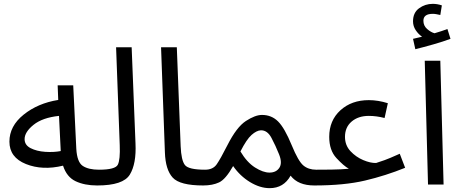

<svg xmlns="http://www.w3.org/2000/svg" viewBox="-20 -960 2393 999"><path d="M535 -38Q535 -77 495 -77Q441 -77 411 -96.5Q381 -116 377 -186L361 -516H280L283 -440Q177 -423 103 -363.5Q29 -304 29 -223Q29 -141 115 -106.5Q201 -72 308 -98Q327 -39 373.5 -17Q420 5 485 5Q507 5 521 -8.5Q535 -22 535 -38ZM108 -236Q108 -273 154.5 -310.5Q201 -348 287 -357L296 -174Q259 -167 215 -170Q171 -173 139.5 -189Q108 -205 108 -236Z M486 5Q621 5 655.5 -51.5Q690 -108 685 -214L665 -714H584L603 -205Q606 -129 593 -103Q580 -77 495 -77Z M1037 5Q1059 5 1073 -8.5Q1087 -22 1087 -38Q1087 -77 1047 -77Q961 -77 942 -101.5Q923 -126 920 -199L900 -714H818L838 -167Q841 -77 878.5 -36Q916 5 1037 5Z M1615 5Q1637 5 1651 -8.5Q1665 -22 1665 -38Q1665 -77 1625 -77Q1585 -77 1558.5 -99Q1532 -121 1498 -204Q1461 -294 1427 -328Q1393 -362 1343 -362Q1308 -362 1259.5 -330.5Q1211 -299 1163 -204Q1127 -133 1107.5 -105Q1088 -77 1047 -77L1037 5Q1086 5 1120 -11Q1154 -27 1193 -96Q1229 -44 1281 -12.5Q1333 19 1383 19Q1456 19 1492 -46Q1531 5 1615 5ZM1231 -172Q1263 -235 1289 -258Q1315 -281 1337 -282Q1371 -283 1392.5 -242.5Q1414 -202 1432 -157Q1450 -112 1433.5 -87Q1417 -62 1382 -62Q1349 -62 1307 -88.5Q1265 -115 1231 -172Z M1615 5Q1771 5 1879 -20.5Q1987 -46 2088 -87L2060 -160Q2002 -134 1981.5 -127Q1961 -120 1937 -112Q1908 -111 1870 -127Q1832 -143 1803.5 -173.5Q1775 -204 1775 -248Q1775 -298 1809.5 -327.5Q1844 -357 1899 -357Q1939 -357 1981 -346L1998 -423Q1947 -439 1899 -439Q1809 -439 1751 -386Q1693 -333 1693 -248Q1693 -178 1730.5 -137.5Q1768 -97 1795 -82Q1785 -81 1752 -79Q1719 -77 1625 -77Z M2207 0 2190 -644H2271L2288 0ZM2324 -758 2308 -809Q2279 -798 2241 -787Q2222 -792 2202.5 -809Q2183 -826 2183 -852Q2183 -888 2232 -888Q2242 -888 2251.5 -886Q2261 -884 2271 -882L2279 -932Q2255 -940 2232 -940Q2192 -940 2160.5 -917Q2129 -894 2129 -849Q2129 -824 2143 -803Q2157 -782 2176 -769Q2166 -767 2155 -764Q2144 -761 2129 -758L2141 -704Q2182 -714 2234.5 -729Q2287 -744 2324 -758Z"/></svg>

Font: Noto Sans Arabic UI
Style: Regular
Weight: 400
Designer: Nadine Chahine - Monotype Design Team
Foundry: Monotype Imaging Inc.
Version: Version 1.900